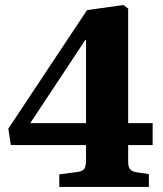

<svg xmlns="http://www.w3.org/2000/svg" viewBox="-20 -741 646 761"><path d="M215 0V-50L285 -59Q309 -62 315 -73.5Q321 -85 321 -105V-166H23L13 -231L325 -701L469 -721L488 -707V-253H585V-166H488V-99Q488 -80 495.5 -70.5Q503 -61 523 -58L570 -51V0ZM100 -253H321V-581L319 -584Z"/></svg>

Font: Literata 36pt
Style: Bold
Weight: 700
Designer: Latin by Veronika Burian and Jose Scaglione. Greek by Irene Vlachou. Cyrillic by Vera Evstafieva.
Foundry: TypeTogether
Version: Version 3.002